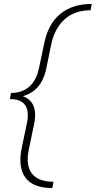

<svg xmlns="http://www.w3.org/2000/svg" viewBox="-20 -731 485 973"><path d="M245 222Q148 222 109 169.5Q70 117 90 19L116 -105Q129 -166 108 -197.5Q87 -229 30 -229L36 -260Q93 -260 129.5 -293Q166 -326 178 -388L204 -511Q224 -610 285.5 -660.5Q347 -711 445 -711L439 -679Q360 -679 309 -634.5Q258 -590 240 -508L214 -381Q199 -313 158.5 -277Q118 -241 51 -236L53 -252Q117 -247 142 -209Q167 -171 153 -103L127 22Q109 104 140.5 147Q172 190 251 190Z"/></svg>

Font: Ysabeau Infant ExtraLight
Style: Italic
Weight: 250
Italic angle: -12°
Designer: Christian Thalmann (Catharsis Fonts)
Version: Version 2.001;gftools[0.9.30]; featfreeze: ss01,ss02,lnum